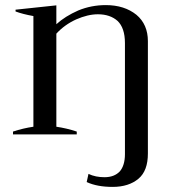

<svg xmlns="http://www.w3.org/2000/svg" viewBox="-20 -527 687 753"><path d="M320 187C348 200 382 206 422 206C464 206 498 195 523 174C548 153 560 120 560 75C560 75 560 -366 560 -366C560 -409 545 -444 515 -469C484 -494 444 -507 395 -507C357 -507 321 -500 287 -486C253 -471 224 -453 201 -432C201 -432 201 -506 201 -506C201 -506 41 -489 41 -489C41 -489 41 -482 41 -482C60 -475 83 -469 111 -464C111 -464 111 -30 111 -30C84 -26 58 -20 31 -11C31 -11 31 0 31 0C31 0 281 0 281 0C281 0 281 -11 281 -11C254 -20 228 -26 201 -30C201 -30 201 -395 201 -395C222 -418 248 -437 279 -451C309 -464 337 -471 364 -471C396 -471 422 -462 441 -445C460 -427 470 -398 470 -358C470 -358 470 78 470 78C470 107 463 130 450 145C436 160 416 168 390 168C367 168 346 164 327 155C327 155 320 187 320 187Z"/></svg>

Font: BUSH 25 TRIRONG
Style: Regular
Weight: 400
Designer: Katatrad Team
Foundry: CadsonDemak